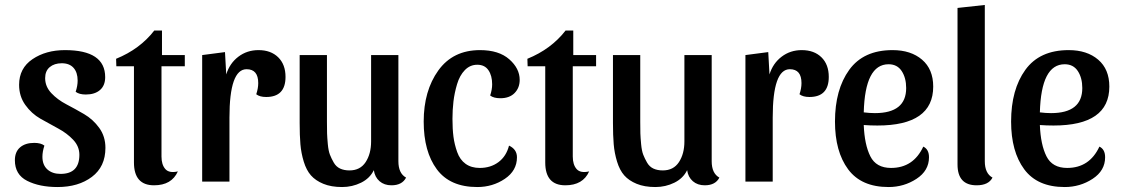

<svg xmlns="http://www.w3.org/2000/svg" viewBox="-20 -732 4522 774"><path d="M229 -477Q199 -477 180.5 -461.5Q162 -446 162 -417Q162 -383 187 -356.5Q212 -330 247.5 -311.5Q283 -293 319 -272Q355 -251 380 -216.5Q405 -182 405 -136Q405 -60 350.5 -19Q296 22 212 22Q139 22 89.5 -3Q40 -28 40 -86Q40 -120 61 -138Q82 -156 118 -156Q145 -156 159 -145Q151 -121 151 -100Q151 -67 171 -49Q191 -31 224 -31Q300 -31 300 -108Q300 -142 275 -168.5Q250 -195 214.5 -214Q179 -233 143 -253.5Q107 -274 82 -309Q57 -344 57 -390Q57 -457 111 -493.5Q165 -530 242 -530Q404 -530 404 -421Q404 -387 383 -369Q362 -351 326 -351Q299 -351 285 -362Q293 -386 293 -407Q293 -440 276.5 -458.5Q260 -477 229 -477Z M449 -465 448 -495Q544 -534 602 -609H633V-510H725V-465H631V-101Q631 -68 646.5 -50.5Q662 -33 697 -41Q672 15 601 15Q520 15 520 -77V-465Z M974 -453Q905 -453 905 -258V0H795V-510L887 -522L892 -432Q906 -477 941 -503.5Q976 -530 1022 -530Q1072 -530 1101.5 -501Q1131 -472 1131 -422Q1131 -341 1053 -341Q1027 -341 1013 -352Q1021 -376 1021 -397Q1021 -453 974 -453Z M1586 -82Q1586 -33 1617 -16Q1601 15 1558 15Q1529 15 1510 -1.5Q1491 -18 1487 -46Q1471 -13 1435.5 4.5Q1400 22 1359 22Q1315 22 1283.5 9Q1252 -4 1233.5 -25Q1215 -46 1204.5 -80.5Q1194 -115 1191 -150.5Q1188 -186 1188 -236V-510H1298V-241Q1298 -211 1298.5 -194.5Q1299 -178 1301.5 -151Q1304 -124 1310 -108.5Q1316 -93 1325.5 -76.5Q1335 -60 1351 -52.5Q1367 -45 1389 -45Q1432 -45 1454 -78.5Q1476 -112 1476 -162V-510H1586Z M1904 -471Q1875 -471 1854 -449.5Q1833 -428 1822.5 -392.5Q1812 -357 1808 -323Q1804 -289 1804 -253Q1804 -212 1808 -181Q1812 -150 1823 -119Q1834 -88 1857 -71.5Q1880 -55 1914 -55Q1958 -55 1989.5 -78.5Q2021 -102 2032 -145Q2064 -130 2064 -98Q2064 -44 2015 -11Q1966 22 1904 22Q1794 22 1741 -49.5Q1688 -121 1688 -242Q1688 -366 1747 -448Q1806 -530 1915 -530Q1991 -530 2033 -493Q2075 -456 2075 -410Q2075 -378 2054.5 -357Q2034 -336 1997 -336Q1970 -336 1956 -347Q1964 -371 1964 -392Q1964 -427 1949 -449Q1934 -471 1904 -471Z M2107 -465 2106 -495Q2202 -534 2260 -609H2291V-510H2383V-465H2289V-101Q2289 -68 2304.5 -50.5Q2320 -33 2355 -41Q2330 15 2259 15Q2178 15 2178 -77V-465Z M2849 -82Q2849 -33 2880 -16Q2864 15 2821 15Q2792 15 2773 -1.5Q2754 -18 2750 -46Q2734 -13 2698.5 4.5Q2663 22 2622 22Q2578 22 2546.5 9Q2515 -4 2496.5 -25Q2478 -46 2467.5 -80.5Q2457 -115 2454 -150.5Q2451 -186 2451 -236V-510H2561V-241Q2561 -211 2561.5 -194.5Q2562 -178 2564.5 -151Q2567 -124 2573 -108.5Q2579 -93 2588.5 -76.5Q2598 -60 2614 -52.5Q2630 -45 2652 -45Q2695 -45 2717 -78.5Q2739 -112 2739 -162V-510H2849Z M3164 -453Q3095 -453 3095 -258V0H2985V-510L3077 -522L3082 -432Q3096 -477 3131 -503.5Q3166 -530 3212 -530Q3262 -530 3291.5 -501Q3321 -472 3321 -422Q3321 -341 3243 -341Q3217 -341 3203 -352Q3211 -376 3211 -397Q3211 -453 3164 -453Z M3702 -141Q3725 -130 3725 -98Q3725 -44 3674.5 -11Q3624 22 3562 22Q3452 22 3399 -49.5Q3346 -121 3346 -242Q3346 -371 3403.5 -450.5Q3461 -530 3578 -530Q3652 -530 3697 -491.5Q3742 -453 3742 -383Q3742 -226 3517 -226Q3488 -226 3462 -228Q3465 -149 3488.5 -102Q3512 -55 3572 -55Q3662 -55 3702 -141ZM3562 -473Q3467 -473 3462 -279Q3486 -276 3507 -276Q3633 -276 3633 -377Q3633 -418 3615 -445.5Q3597 -473 3562 -473Z M3950 -712V-82Q3950 -33 3981 -16Q3965 15 3917 15Q3840 15 3840 -69V-700Z M4412 -141Q4435 -130 4435 -98Q4435 -44 4384.5 -11Q4334 22 4272 22Q4162 22 4109 -49.5Q4056 -121 4056 -242Q4056 -371 4113.5 -450.5Q4171 -530 4288 -530Q4362 -530 4407 -491.5Q4452 -453 4452 -383Q4452 -226 4227 -226Q4198 -226 4172 -228Q4175 -149 4198.5 -102Q4222 -55 4282 -55Q4372 -55 4412 -141ZM4272 -473Q4177 -473 4172 -279Q4196 -276 4217 -276Q4343 -276 4343 -377Q4343 -418 4325 -445.5Q4307 -473 4272 -473Z"/></svg>

Font: Sansita
Style: Regular
Weight: 400
Designer: Pablo Cosgaya
Foundry: Omnibus-Type
Version: Version 1.006;hotconv 1.0.109;makeotfexe 2.5.65596